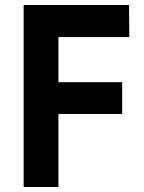

<svg xmlns="http://www.w3.org/2000/svg" viewBox="-20 -747 575 767"><path d="M74.5 0V-727H495.5L496.5 -599H213.5V-418.5H468V-291.5H213.5V0Z"/></svg>

Font: Spline Sans SemiBold
Style: Regular
Weight: 600
Designer: Eben Sorkin, Mirko Velimirovic
Foundry: Sorkin Type
Version: Version 1.000; ttfautohint (v1.8.3)